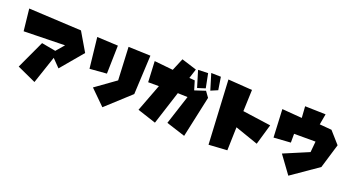

<svg xmlns="http://www.w3.org/2000/svg" viewBox="-44 -1089 2938 1598"><g transform="rotate(20 1425.0 -289.5)"><path d="M24 -555 45 -361 409 -369 348 -298 223 -321 107 -71 274 5 356 -239 423 -170 588 -366 491 -531Z M910 -538 924 -246 747 -119 877 9 1089 -185 1106 -531ZM637 -526 667 -255 817 -267 823 -517Z M1631 -569 1674 -428 1735 -454 1717 -567ZM1519 -556 1563 -411 1632 -433 1607 -559ZM1677 -365 1598 0 1430 -54 1514 -313 1427 -316 1332 -20 1167 -74 1259 -317H1164L1155 -501L1321 -484L1367 -594L1501 -552L1474 -468L1523 -464L1547 -384L1641 -415Z M1784 -567 1814 0 1977 -10 1983 -216 2188 -145 2241 -327 1991 -362 1998 -552Z M2460 -576 2467 -475 2290 -489 2302 -241 2452 -251V-329H2642L2633 -233L2413 -140L2526 15L2760 -147L2825 -363L2733 -467L2626 -476L2643 -571Z"/></g></svg>

Font: Super Mario
Style: Regular
Weight: 400
Version: Version 1.0